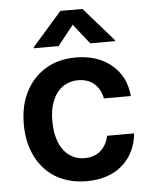

<svg xmlns="http://www.w3.org/2000/svg" viewBox="-55 -814 686 871"><g transform="rotate(-5 288.5 -379.0)"><path d="M304 10.7Q261.7 10.7 226.2 0.9Q190.7 -8.9 161.9 -26.6Q133.2 -44.4 111.2 -69.2Q89.1 -94.1 74.2 -124.6Q42.6 -188.6 42.6 -270.6Q42.6 -357.6 75.6 -420.1Q108.7 -482.6 165.1 -516.7Q223.4 -552.6 303.3 -552.6Q402.7 -552.6 466.3 -499.3Q529.5 -446.4 537.6 -356.5H414.8Q410.9 -377.1 401.8 -394.2Q392.8 -411.2 378.9 -423.5Q365.1 -435.7 346.6 -442.3Q328.1 -448.9 305 -448.9Q278.4 -448.9 254.4 -438.6Q230.5 -428.3 212.2 -406.6Q193.9 -384.9 183.2 -351.7Q172.6 -318.5 172.9 -272.7Q172.9 -229.8 182.7 -196.4Q192.5 -163 210 -140.3Q227.6 -117.5 251.8 -105.8Q275.9 -94.1 305 -94.1Q324.2 -94.1 341.8 -99.4Q359.4 -104.8 373.8 -115.9Q388.1 -127.1 398.8 -144.7Q409.4 -162.3 414.8 -186.4H537.6Q533.7 -144.2 516.7 -108.1Q499.6 -72.1 470.3 -45.5Q441.1 -18.8 399.3 -3.9Q357.6 11 304 10.7ZM487.6 -610.8H375L302.9 -701.7L230.8 -610.8H118.3V-615.8L252.8 -769.2H353.3L487.6 -615.8Z"/></g></svg>

Font: Linik Sans SemiBold
Style: Regular
Weight: 600
Designer: Fonts by Rasmus Andersson / Changes by Cristiano Sobral with parts from Marc Monis
Foundry: rsms
Version: Version 3.020; ttfautohint (v1.6)